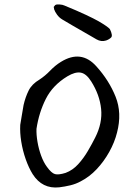

<svg xmlns="http://www.w3.org/2000/svg" viewBox="-20 -832 625 863"><path d="M457 -650Q435 -643 414 -655L383 -673Q337 -699 306.5 -717Q276 -735 259 -745Q246 -753 236.5 -766Q227 -779 223 -791Q223 -799 221.5 -799.5Q220 -800 221 -800.5Q222 -801 228 -809Q233 -813 247.5 -812Q262 -811 270 -807Q326 -784 364.5 -766Q403 -748 424 -736Q465 -712 474 -701Q488 -672 479.5 -663.5Q471 -655 457 -650ZM246 10Q170 18 127 -49Q109 -78 95.5 -116.5Q82 -155 75.5 -195.5Q69 -236 71 -271Q75 -294 78.5 -316Q82 -338 86 -360Q94 -395 108.5 -424.5Q123 -454 157 -474Q183 -491 205.5 -514.5Q228 -538 254 -554Q345 -610 413 -534Q470 -471 499.5 -397.5Q529 -324 506 -236Q495 -192 471 -149Q447 -106 414.5 -71.5Q382 -37 343 -17Q321 -5 296 1Q271 7 246 10ZM275 -55Q307 -67 331.5 -94Q356 -121 375 -153.5Q394 -186 408 -214Q441 -279 434.5 -342.5Q428 -406 390 -466Q368 -501 343 -505.5Q318 -510 283 -489Q217 -449 186 -387.5Q155 -326 144 -253Q143 -227 148.5 -194.5Q154 -162 165 -132Q176 -102 191 -82Q211 -54 227 -49.5Q243 -45 275 -55Z"/></svg>

Font: Mynerve
Style: Regular
Weight: 400
Designer: Carolina Short
Foundry: Carolina Short
Version: Version 1.000; ttfautohint (v1.8.4.7-5d5b)